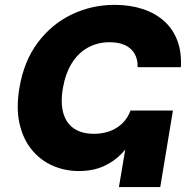

<svg xmlns="http://www.w3.org/2000/svg" viewBox="-20 -758 757 778"><path d="M300.3 -64.9Q242.7 -64.9 192.9 -86.9Q143.1 -108.9 108.2 -151.9Q73.2 -194.8 59.1 -257.3Q44.9 -319.8 58.6 -401.4Q76.7 -510.3 133.1 -585.4Q189.5 -660.6 270.8 -699.5Q352.1 -738.3 444.3 -738.3Q507.3 -738.3 558.3 -721.4Q609.4 -704.6 645.3 -672.4Q681.2 -640.1 698.7 -593.3Q716.3 -546.4 712.9 -485.8H537.6Q538.6 -517.6 525.4 -540.3Q512.2 -563 486.8 -575Q461.4 -586.9 424.8 -586.9Q375 -586.9 335.7 -564.9Q296.4 -543 270.8 -501.5Q245.1 -460 234.9 -401.4Q224.6 -340.8 236.6 -299.6Q248.5 -258.3 280 -237.1Q311.5 -215.8 360.8 -215.8Q396.5 -215.8 425.8 -226.8Q455.1 -237.8 476.6 -259Q498 -280.3 508.8 -310.1H562.5Q550.3 -260.3 528.6 -215.8Q506.8 -171.4 474.9 -137.5Q442.9 -103.5 399.4 -84.2Q356 -64.9 300.3 -64.9ZM461.9 0 514.2 -310.1H680.7L629.4 0Z"/></svg>

Font: Inter 18pt ExtraBold
Style: Italic
Weight: 800
Italic angle: -9.3988°
Designer: Rasmus Andersson
Foundry: rsms
Version: Version 4.001;git-66647c0bb